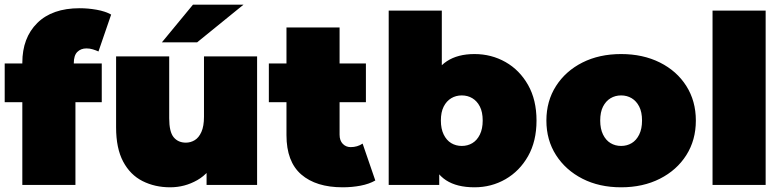

<svg xmlns="http://www.w3.org/2000/svg" viewBox="-20 -787 3328 817"><path d="M75 0V-520Q75 -626 138.5 -689Q202 -752 319 -752Q355 -752 391.5 -745.5Q428 -739 453 -725L399 -568Q388 -573 375 -577Q362 -581 348 -581Q324 -581 309 -566Q294 -551 294 -518V-492L301 -399V0ZM0 -352V-517H413V-352Z M704 10Q639 10 586.5 -16.5Q534 -43 504 -99.5Q474 -156 474 -245V-547H700V-284Q700 -226 719 -203Q738 -180 771 -180Q791 -180 808.5 -190.5Q826 -201 837 -225.5Q848 -250 848 -290V-547H1074V0H859V-158L902 -115Q873 -51 819.5 -20.5Q766 10 704 10ZM669 -607 801 -767H1016L819 -607Z M1438 10Q1325 10 1262 -44.5Q1199 -99 1199 -212V-670H1425V-214Q1425 -189 1438.5 -175Q1452 -161 1472 -161Q1501 -161 1523 -176L1577 -19Q1551 -4 1514.5 3Q1478 10 1438 10ZM1124 -352V-517H1537V-352Z M1999 10Q1924 10 1878 -20Q1832 -50 1811.5 -113Q1791 -176 1791 -274Q1791 -371 1813 -433.5Q1835 -496 1881.5 -526.5Q1928 -557 1999 -557Q2071 -557 2131 -523Q2191 -489 2227 -425.5Q2263 -362 2263 -274Q2263 -186 2227 -122.5Q2191 -59 2131 -24.5Q2071 10 1999 10ZM1634 0V-742H1860V-474L1850 -274L1849 -74V0ZM1945 -166Q1970 -166 1990 -178Q2010 -190 2022 -214.5Q2034 -239 2034 -274Q2034 -310 2022 -333.5Q2010 -357 1990 -369Q1970 -381 1945 -381Q1920 -381 1900 -369Q1880 -357 1868 -333.5Q1856 -310 1856 -274Q1856 -239 1868 -214.5Q1880 -190 1900 -178Q1920 -166 1945 -166Z M2623 10Q2530 10 2458.5 -26.5Q2387 -63 2346 -127Q2305 -191 2305 -274Q2305 -357 2346 -421Q2387 -485 2458.5 -521Q2530 -557 2623 -557Q2716 -557 2788 -521Q2860 -485 2900.5 -421Q2941 -357 2941 -274Q2941 -191 2900.5 -127Q2860 -63 2788 -26.5Q2716 10 2623 10ZM2623 -166Q2648 -166 2668 -178Q2688 -190 2700 -214.5Q2712 -239 2712 -274Q2712 -310 2700 -333.5Q2688 -357 2668 -369Q2648 -381 2623 -381Q2598 -381 2578 -369Q2558 -357 2546 -333.5Q2534 -310 2534 -274Q2534 -239 2546 -214.5Q2558 -190 2578 -178Q2598 -166 2623 -166Z M3012 0V-742H3238V0Z"/></svg>

Font: MOST Montserrat Black
Style: Regular
Weight: 900
Designer: Julieta Ulanovsky
Foundry: Julieta Ulanovsky
Version: Version 8.000;March 11, 2024;FontCreator 15.0.0.2926 64-bit